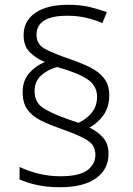

<svg xmlns="http://www.w3.org/2000/svg" viewBox="-20 -782 556 805"><path d="M75 -395Q75 -444 102 -475Q129 -506 168 -522Q128 -539 103.5 -564.5Q79 -590 79 -635Q79 -694 128 -728Q177 -762 265 -762Q316 -762 354.5 -753Q393 -744 428 -731L409 -685Q378 -699 341.5 -707.5Q305 -716 262 -716Q133 -716 133 -636Q133 -596 168.5 -577Q204 -558 271 -535Q318 -519 356 -500.5Q394 -482 416 -454Q438 -426 438 -382Q438 -333 413.5 -299Q389 -265 355 -247Q391 -230 413 -204Q435 -178 435 -137Q435 -72 382.5 -34.5Q330 3 231 3Q177 3 134.5 -6.5Q92 -16 62 -30V-82Q97 -65 141.5 -54Q186 -43 233 -43Q313 -43 346.5 -68.5Q380 -94 380 -133Q380 -173 345.5 -194.5Q311 -216 238 -241Q190 -258 153 -276Q116 -294 95.5 -322Q75 -350 75 -395ZM125 -400Q125 -352 162 -328.5Q199 -305 268 -281L309 -267Q342 -282 364.5 -309.5Q387 -337 387 -376Q387 -422 347.5 -449Q308 -476 220 -501Q181 -491 153 -466Q125 -441 125 -400Z"/></svg>

Font: Noto Sans Canadian Aboriginal Light
Style: Regular
Weight: 300
Designer: Monotype Design Team, Typotheque's Kevin King
Foundry: Monotype Imaging Inc.
Version: Version 2.004; ttfautohint (v1.8.4.7-5d5b)